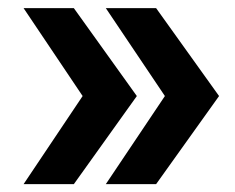

<svg xmlns="http://www.w3.org/2000/svg" viewBox="-20 -538 588 481"><path d="M371.1 -76.7 528.8 -297.4 371.1 -517.6H245.1L393.1 -297.4L245.1 -76.7ZM39.1 -76.7H165L322.8 -297.4L165 -517.6H39.1L187 -297.4Z"/></svg>

Font: Wand UI Pro Bold
Style: Regular
Weight: 700
Designer: Andreas Faust
Version: Version 1.003;FEAKit 1.0